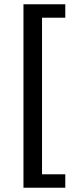

<svg xmlns="http://www.w3.org/2000/svg" viewBox="-20 -728 364 900"><path d="M90 152V-708H286V-645H177V89H286V152Z"/></svg>

Font: Source Sans Pro SemiBold
Style: Regular
Weight: 600
Designer: Paul D. Hunt
Foundry: Adobe Systems Incorporated
Version: Version 2.045;hotconv 1.0.109;makeotfexe 2.5.65596